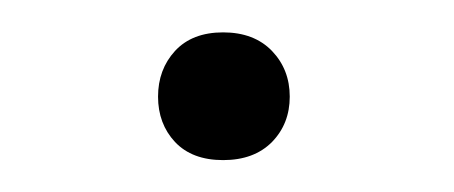

<svg xmlns="http://www.w3.org/2000/svg" viewBox="-20 -411 286 121"><path d="M79.6 -350.1Q79.6 -367.2 90.3 -378.9Q101.1 -390.6 120.6 -390.6Q140.1 -390.6 151.4 -378.9Q162.6 -367.2 162.6 -350.1Q162.6 -333 151.4 -321.5Q140.1 -310.1 120.6 -310.1Q101.1 -310.1 90.3 -321.5Q79.6 -333 79.6 -350.1Z"/></svg>

Font: RobotoDraft Light
Style: Regular
Weight: 300
Version: Version 2.001151; 2014